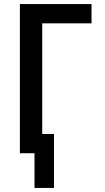

<svg xmlns="http://www.w3.org/2000/svg" viewBox="-20 -755 515 946"><path d="M150 171V0H78V-735H431V-640H188V-95H246V171Z"/></svg>

Font: Iosevka QP
Style: Bold
Weight: 700
Designer: Belleve Invis
Foundry: Belleve Invis
Version: Version 20.0.0; ttfautohint (v1.8.4)